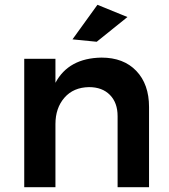

<svg xmlns="http://www.w3.org/2000/svg" viewBox="-20 -780 706 800"><path d="M601 -334V0H470V-296Q470 -352 438 -384.5Q406 -417 351 -417Q286 -416 248.5 -373Q211 -330 211 -263V0H81V-535H211V-435Q266 -538 403 -540Q495 -540 548 -484.5Q601 -429 601 -334ZM386 -760 511 -709 383 -606 282 -616Z"/></svg>

Font: Montserrat Medium
Style: Regular
Weight: 500
Designer: Julieta Ulanovsky
Foundry: Julieta Ulanovsky
Version: Version 6.001